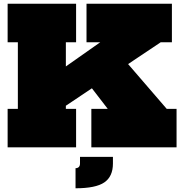

<svg xmlns="http://www.w3.org/2000/svg" viewBox="-20 -792 982 1032"><path d="M21 -565V-772H389V-565H334V-207H389V0H21V-207H76V-565ZM638 -483 876 -207H929V0H471V-207H559L422 -385ZM219 -354 519 -565H445V-772H904V-565H844L315 -211ZM410 51H587V87Q587 156.5 541 188.2Q495 220 386 220V112Q397.5 112 403.8 105.5Q410 99 410 87Z"/></svg>

Font: Hepta Slab Black
Style: Regular
Weight: 900
Designer: Michael LaGattuta
Foundry: Michael LaGattuta
Version: Version 1.102